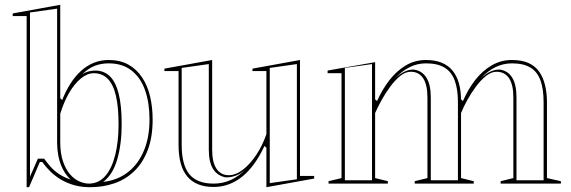

<svg xmlns="http://www.w3.org/2000/svg" viewBox="-20 -765 2380 800"><path d="M91 15V-698H33V-709L231 -745V-356L239 -348Q254 -386 273.5 -416.5Q293 -447 317 -469Q341 -491 370 -503Q399 -515 433 -515Q480 -515 514.5 -496Q549 -477 572 -442.5Q595 -408 605.5 -363Q616 -318 616 -267Q616 -193 595.5 -139.5Q575 -86 539 -51.5Q503 -17 456 -1Q409 15 356 15Q319 15 289 6.5Q259 -2 234.5 -16.5Q210 -31 190.5 -50Q171 -69 156 -90H146L101 15ZM274 -17Q249 -40 234 -77.5Q219 -115 218 -168V-729L105 -713V-29L138 -104H164Q176 -87 191 -70Q206 -53 226.5 -39.5Q247 -26 274 -17ZM350 0Q391 0 418.5 -31.5Q446 -63 460 -119Q474 -175 474 -247Q474 -319 463 -366Q452 -413 429 -436.5Q406 -460 371 -460Q344 -460 317 -438Q290 -416 268 -378Q246 -340 231 -291V-174Q231 -126 242.5 -92.5Q254 -59 272 -38.5Q290 -18 311 -9Q332 0 350 0ZM410 -7Q470 -14 513 -47.5Q556 -81 579.5 -137Q603 -193 603 -267Q603 -335 585 -387.5Q567 -440 529 -470.5Q491 -501 433 -501Q402 -501 375.5 -491Q349 -481 322 -455Q335 -464 349.5 -467.5Q364 -471 376 -471Q413 -471 437.5 -447.5Q462 -424 474.5 -374.5Q487 -325 487 -247Q487 -165 468.5 -101Q450 -37 410 -7Z M870 14Q797 14 760.5 -29.5Q724 -73 724 -161V-469H665V-479L864 -515V-141Q864 -89 882 -62Q900 -35 933 -35Q962 -35 991.5 -57.5Q1021 -80 1047 -118.5Q1073 -157 1090 -206V-469H1032V-479L1230 -515V-32H1289V-21L1090 15V-149L1082 -157Q1042 -71 988.5 -28.5Q935 14 870 14ZM1217 -498 1104 -482V-2L1217 -18ZM850 -498 737 -482V-162Q737 -78 769 -39Q801 0 870 0Q908 0 941.5 -15Q975 -30 1006 -62Q986 -42 963.5 -33.5Q941 -25 920 -26Q885 -33 867.5 -61.5Q850 -90 850 -142Z M1349 0V-10L1403 -23V-460H1345V-471L1543 -506V-351L1551 -344Q1573 -393 1603 -431.5Q1633 -470 1671 -492.5Q1709 -515 1755 -515Q1792 -515 1819.5 -504Q1847 -493 1865 -471.5Q1883 -450 1892 -418.5Q1901 -387 1901 -346V-23L1954 -10V0H1708V-10L1761 -23V-359Q1761 -412 1743 -439Q1725 -466 1692 -466Q1669 -466 1647.5 -448.5Q1626 -431 1606 -404Q1586 -377 1570 -348Q1554 -319 1543 -294V-23L1596 -10V0ZM2066 0V-10L2119 -23V-359Q2119 -412 2101 -439Q2083 -466 2049 -466Q2027 -466 2005 -448.5Q1983 -431 1963 -404Q1943 -377 1927 -348Q1911 -319 1901 -294V-351L1909 -344Q1930 -393 1960 -431.5Q1990 -470 2028.5 -492.5Q2067 -515 2113 -515Q2154 -515 2182 -502.5Q2210 -490 2226.5 -466.5Q2243 -443 2251 -410.5Q2259 -378 2259 -339V-23L2317 -10V0ZM1417 -14H1530V-498L1417 -482ZM1775 -14H1888V-339Q1888 -394 1874.5 -430Q1861 -466 1832 -483.5Q1803 -501 1755 -501Q1719 -501 1687.5 -485.5Q1656 -470 1625 -438Q1647 -458 1666.5 -467Q1686 -476 1705 -475Q1739 -470 1757 -441Q1775 -412 1775 -359ZM2132 -14H2245V-339Q2245 -394 2232 -430Q2219 -466 2190 -483.5Q2161 -501 2113 -501Q2077 -501 2045 -485.5Q2013 -470 1982 -438Q2004 -458 2024 -467Q2044 -476 2063 -475Q2097 -470 2114.5 -441Q2132 -412 2132 -359Z"/></svg>

Font: Kalnia Glaze Thin Medium
Style: Regular
Weight: 500
Version: Version 1.110